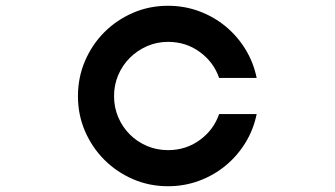

<svg xmlns="http://www.w3.org/2000/svg" viewBox="-20 -645 1159 665"><path d="M562 -625Q619 -625 670 -606Q721 -587 761.5 -553.5Q802 -520 830 -474.5Q858 -429 869 -375H739Q720 -430 672 -465Q624 -500 562 -500Q523 -500 489 -485Q455 -470 429.5 -444.5Q404 -419 389.5 -385Q375 -351 375 -312Q375 -273 389.5 -239Q404 -205 429.5 -179.5Q455 -154 489 -139.5Q523 -125 562 -125Q624 -125 672 -160Q720 -195 739 -250H869Q858 -196 830 -150.5Q802 -105 761.5 -71.5Q721 -38 670 -19Q619 0 562 0Q497 0 440.5 -24.5Q384 -49 341.5 -91.5Q299 -134 274.5 -190.5Q250 -247 250 -312Q250 -377 274.5 -434Q299 -491 341.5 -533.5Q384 -576 440.5 -600.5Q497 -625 562 -625Z"/></svg>

Font: Eyechart
Style: Regular
Weight: 400
Designer: Peter Wiegel
Foundry: Peter Wiegel
Version: Version 1.000